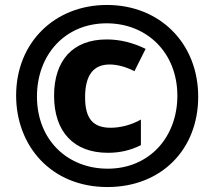

<svg xmlns="http://www.w3.org/2000/svg" viewBox="-20 -744 864 774"><path d="M413 10C631 10 779 -142 779 -354C779 -570 624 -724 411 -724C201 -724 45 -573 45 -359C45 -156 186 10 413 10ZM414 -64C253 -64 129 -179 129 -355C129 -522 241 -650 410 -650C572 -650 695 -532 695 -358C695 -192 583 -64 414 -64ZM415 -128C463 -128 507 -138 548 -159V-262C509 -240 465 -229 426 -229C354 -229 323 -267 323 -352C323 -444 359 -484 422 -484C452 -484 487 -475 522 -457L567 -547C516 -572 464 -585 410 -585C274 -585 198 -501 198 -358C198 -212 278 -128 415 -128Z"/></svg>

Font: Noto Sans Devanagari ExtraCondensed Black
Style: Regular
Weight: 900
Width: 2
Designer: Jelle Bosma - Monotype Design Team
Foundry: Monotype Imaging Inc.
Version: Version 2.004